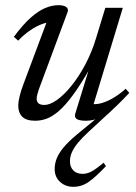

<svg xmlns="http://www.w3.org/2000/svg" viewBox="-20 -456 524 741"><path d="M479 -97.5Q468.5 -86.5 452.8 -70.2Q437 -54 413.5 -32L322 52.5Q296.5 76 280.8 95.2Q265 114.5 257.5 131.5Q250 148.5 250 166.5Q250 188.5 263 201.8Q276 215 299 215Q314.5 215 331.2 206.8Q348 198.5 380 172L389 185Q349 227.5 322 246.2Q295 265 263 265Q232.5 265 211.8 246Q191 227 191 196.5Q191 175.5 199 155.2Q207 135 225.8 112.5Q244.5 90 277 63L365.5 -10L372 -5Q356 3 341.2 6.5Q326.5 10 313 10Q285.5 10 276 3.2Q266.5 -3.5 270.5 -17.5L325 -194.5H328.5Q291.5 -130 261.8 -89.5Q232 -49 207 -27.5Q182 -6 160 2Q138 10 116 10Q81.5 10 66 -5.5Q50.5 -21 50.5 -47.5Q50.5 -63.5 55.8 -85Q61 -106.5 71.5 -134L167.5 -390.5L180.5 -370Q163.5 -371 141.2 -362.8Q119 -354.5 95.5 -338.2Q72 -322 50 -299L33.5 -314Q68.5 -361 98.2 -387.5Q128 -414 154.5 -425Q181 -436 205 -436Q226 -436 235.8 -428.8Q245.5 -421.5 240.5 -408.5L129.5 -110Q126 -99.5 123.8 -90.8Q121.5 -82 121.5 -75Q121.5 -63.5 128.5 -57.2Q135.5 -51 151.5 -51Q172.5 -51 199.8 -70.2Q227 -89.5 255.2 -124.2Q283.5 -159 308.8 -206.2Q334 -253.5 351 -309.5L386.5 -426H454L337 -40L337.5 -54.5Q354 -52.5 375.2 -59Q396.5 -65.5 419.8 -79.5Q443 -93.5 465 -113.5Z"/></svg>

Font: Newsreader 16pt
Style: Italic
Weight: 400
Italic angle: -17°
Designer: Hugues Gentile
Foundry: Production Type
Version: Version 1.003